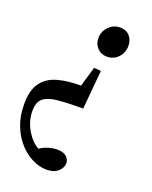

<svg xmlns="http://www.w3.org/2000/svg" viewBox="-140 -556 693 875"><g transform="rotate(20 206.5 -119.0)"><path d="M274 -264 257 -76Q183 -76 135.5 -71.5Q88 -67 65.5 -48.5Q43 -30 43 12Q43 61 68 104Q93 147 128 166Q144 154 166.5 147Q189 140 211 140Q241 140 255.5 153.5Q270 167 270 185Q270 206 250.5 224.5Q231 243 193 243Q161 243 126.5 226.5Q92 210 62.5 178Q33 146 15 100Q-3 54 -3 -4Q-3 -70 23 -106.5Q49 -143 97 -157Q145 -171 212 -171L240 -267Q256 -267 274 -264ZM290 -481Q319 -481 336 -462Q353 -443 353 -415Q353 -382 331.5 -358.5Q310 -335 277 -335Q248 -335 230 -354.5Q212 -374 212 -402Q212 -434 235 -457.5Q258 -481 290 -481Z"/></g></svg>

Font: Tiro Gurmukhi
Style: Italic
Weight: 400
Italic angle: -11°
Designer: Gurmukhi: John Hudson & Fiona Ross, assisted by Paul Hanslow. Latin: John Hudson with Paul Hanslow, assisted by Kaja Soj
Foundry: Tiro Typeworks Ltd.
Version: Version 1.52